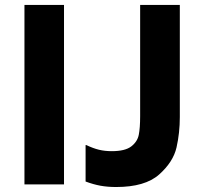

<svg xmlns="http://www.w3.org/2000/svg" viewBox="-20 -751 819 782"><path d="M79.6 -731H240.7V0H79.6ZM328.6 -11.7V-160.2H331.5Q358.9 -147 383.1 -141.1Q407.2 -135.3 435.1 -135.3Q489.3 -135.3 514.4 -154.5Q539.6 -173.8 545.2 -201.9Q550.8 -230 550.8 -278.3V-731H712.4V-274.4Q712.4 -210 699 -150.6Q685.5 -91.3 628.2 -40.3Q570.8 10.7 453.1 10.7Q418 10.7 388.9 5.4Q359.9 0 328.6 -11.7Z"/></svg>

Font: Glacial Indifference
Style: Bold
Weight: 700
Designer: Alfredo Marco Pradil
Foundry: Alfredo Marco Pradil
Version: Version 1.312